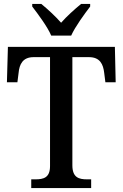

<svg xmlns="http://www.w3.org/2000/svg" viewBox="-20 -951 621 971"><path d="M239 -771H340C360 -816 407 -880 436 -918V-931H390C358 -905 317 -868 289 -836C261 -868 221 -905 189 -931H143V-918C172 -880 220 -816 239 -771ZM138 0H441V-44H420C379 -44 346 -53 346 -115V-662H430C486 -662 502 -626 507 -582L513 -535H565L561 -714H20L15 -535H68L74 -582C78 -626 95 -662 150 -662H233V-111C233 -52 200 -44 159 -44H138Z"/></svg>

Font: Noto Serif Ethiopic SemiCondensed Medium
Style: Regular
Weight: 500
Width: 4
Designer: Monotype Design Team
Foundry: Monotype Imaging Inc.
Version: Version 2.102